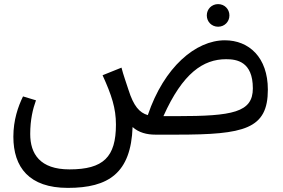

<svg xmlns="http://www.w3.org/2000/svg" viewBox="-20 -655 1378 934"><path d="M45 10C45 159 122 259 310 259C508 259 617 187 625 -37C655 -10 694 0 736 0H840C1169 0 1283 -27 1283 -219C1283 -376 1191 -459 1074 -459C932 -459 778 -329 699 -95C658 -107 630 -139 605 -218C594 -253 580 -290 571 -326L479 -289C523 -192 544 -129 544 -49C544 109 483 169 318 169C174 169 127 93 127 -3C127 -73 140 -126 155 -167L92 -186C68 -137 45 -71 45 10ZM1080 -367C1131 -367 1210 -356 1210 -225C1210 -108 1111 -90 840 -90H775C869 -300 969 -367 1080 -367ZM986 -580C986 -549 1010 -525 1041 -525C1072 -525 1096 -549 1096 -580C1096 -611 1072 -635 1041 -635C1010 -635 986 -611 986 -580Z"/></svg>

Font: FiraGO Unicode
Style: Regular
Weight: 400
Designer: bBox Type
Foundry: bBox Type GmbH
Version: Version 1.001;PS 001.001;hotconv 1.0.88;makeotf.lib2.5.64775